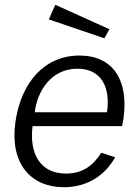

<svg xmlns="http://www.w3.org/2000/svg" viewBox="-20 -772 581 802"><path d="M490 -245 496 -278C518 -440 450 -540 312 -540C168 -540 68 -431 44 -260C21 -89 108 10 247 10C335 10 414 -31 461 -115L403 -134C369 -80 325 -47 255 -47C144 -47 102 -136 116 -245ZM184 -691 416 -612 437 -650 211 -752ZM125 -303C136 -393 195 -485 303 -485C404 -485 442 -407 427 -303Z"/></svg>

Font: Cheyenne Sans Light
Style: Italic
Weight: 300
Italic angle: -8.13011°
Designer: The Public Sans project authors (U.S. Web Design System), Libre Franklin designed by Pablo Impallari and Rodrigo Fuenzal
Foundry: The Cheyenne Sans Project Authors
Version: Version 2.007